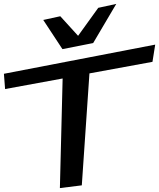

<svg xmlns="http://www.w3.org/2000/svg" viewBox="-156 -949 813 981"><path d="M623 -633 637 -721 -136 -572 -130 -494 164 -548 150 12 262 -2 301 -574ZM163 -698 320 -729 438 -929 346 -909 243 -766 152 -866 65 -847Z"/></svg>

Font: Gamestation Warped
Style: Regular
Weight: 400
Designer: Jonas Hecksher
Foundry: Jonas Hecksher, Playtypeª, e-types AS
Version: Version 1.003